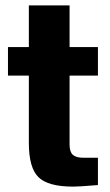

<svg xmlns="http://www.w3.org/2000/svg" viewBox="-20 -692 412 718"><path d="M253.9 5.9Q159.7 5.9 123.8 -29.5Q87.9 -64.9 87.9 -157.2V-409.2H9.8V-516.1H87.9V-671.9H240.2V-516.1H346.2V-409.2H240.2V-150.9Q240.2 -124 252.4 -113Q264.6 -102.1 292 -102.1H346.2V0Q277.3 5.9 253.9 5.9Z"/></svg>

Font: Creato Display ExtraBold
Style: Regular
Weight: 800
Version: Version 1.000